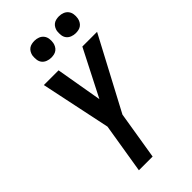

<svg xmlns="http://www.w3.org/2000/svg" viewBox="-288 -1031 1107 1107"><g transform="rotate(-45 266.0 -477.0)"><path d="M138 0 188 -306 98 -735H218L267 -451L412 -735H532L298 -294L250 0ZM440 -816Q424 -816 408.5 -822Q393 -828 383.5 -840Q374 -852 372 -868.5Q370 -885 372 -902Q374 -913 380 -924Q386 -935 395.5 -942Q405 -949 417 -951.5Q429 -954 440 -954Q457 -954 472 -948Q487 -942 496.5 -930Q506 -918 508.5 -901.5Q511 -885 508 -868Q506 -857 500 -846Q494 -835 484.5 -828Q475 -821 463.5 -818.5Q452 -816 440 -816ZM240 -816Q224 -816 208.5 -822Q193 -828 183.5 -840Q174 -852 172 -868.5Q170 -885 172 -902Q174 -913 180 -924Q186 -935 195.5 -942Q205 -949 217 -951.5Q229 -954 240 -954Q257 -954 272 -948Q287 -942 296.5 -930Q306 -918 308.5 -901.5Q311 -885 308 -868Q306 -857 300 -846Q294 -835 284.5 -828Q275 -821 263.5 -818.5Q252 -816 240 -816Z"/></g></svg>

Font: Iosevka Custom
Style: Bold Italic
Weight: 700
Italic angle: -9°
Designer: Belleve Invis
Foundry: Belleve Invis
Version: Version 30.3.1; ttfautohint (v1.8.3)